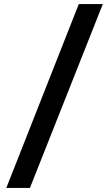

<svg xmlns="http://www.w3.org/2000/svg" viewBox="-20 -779 536 943"><path d="M11 144 367 -759H485L127 144Z"/></svg>

Font: SUSE SemiBold
Style: Regular
Weight: 600
Designer: Rene Bieder
Foundry: SUSE
Version: Version 1.000